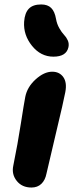

<svg xmlns="http://www.w3.org/2000/svg" viewBox="-20 -837 346 867"><path d="M221.2 -581.1Q164.1 -581.1 124.5 -630.1Q85 -679.2 88.9 -738.8Q91.8 -778.8 110.4 -797.9Q128.9 -816.9 166 -816.9Q195.3 -816.9 211.2 -801Q227.1 -785.2 232.9 -752Q236.8 -729 247.8 -709.7Q258.8 -690.4 269 -679.9Q279.3 -669.4 285.9 -655Q292.5 -640.6 289.1 -624Q279.8 -581.1 221.2 -581.1ZM122.1 9.8Q79.6 9.8 55.7 -20Q31.7 -49.8 40 -88.9Q60.1 -187.5 74.2 -279.1Q88.4 -370.6 94.2 -399.9Q103 -444.3 141.1 -478.8Q179.2 -513.2 215.8 -513.2Q248.5 -513.2 265.9 -488.8Q283.2 -464.4 274.9 -420.9Q268.1 -383.8 231.9 -232.4Q195.8 -81.1 189.9 -53.2Q184.1 -23.4 166.7 -6.8Q149.4 9.8 122.1 9.8Z"/></svg>

Font: Shantell Sans Normal
Style: Bold Italic
Weight: 700
Italic angle: -11.31°
Designer: Stephen Nixon, Anya Danilova, Shantell Martin
Foundry: Arrow Type
Version: Version 1.006;[559af2be0]